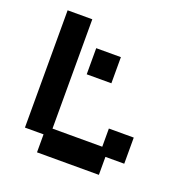

<svg xmlns="http://www.w3.org/2000/svg" viewBox="-118 -744 834 863"><g transform="rotate(20 298.5 -312.5)"><path d="M150 11V-75H61V-636H179V-113H417V-200H536V-75H446V11ZM240 -395V-520H358V-395Z"/></g></svg>

Font: Pixelify Sans SemiBold
Style: Regular
Weight: 600
Designer: Stefie Justprince
Foundry: Typecalism Foundryline
Version: Version 1.000